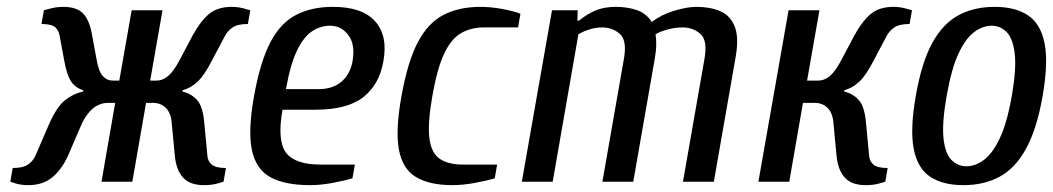

<svg xmlns="http://www.w3.org/2000/svg" viewBox="-20 -530 3071 560"><path d="M63 10Q41 10 25.5 5Q10 0 10 0L17 -40Q47 -40 61.5 -50Q76 -60 83 -75L124 -170Q146 -219 170 -238Q194 -257 222 -263L223 -267Q201 -273 188 -291.5Q175 -310 167 -355L154 -425Q152 -440 141.5 -450Q131 -460 101 -460L108 -500Q108 -500 126.5 -505Q145 -510 164 -510Q205 -510 223.5 -489.5Q242 -469 249 -425L262 -355Q268 -321 280 -308Q292 -295 308 -295H328L364 -500H454L418 -295H438Q454 -295 470 -308Q486 -321 504 -355L541 -425Q565 -469 590 -489.5Q615 -510 656 -510Q675 -510 692.5 -505Q710 -500 710 -500L703 -460Q673 -460 658.5 -450Q644 -440 636 -425L599 -355Q576 -310 556 -291.5Q536 -273 513 -267L512 -263Q538 -257 555 -238Q572 -219 576 -170L585 -75Q586 -60 597.5 -50Q609 -40 639 -40L632 0Q632 0 615 5Q598 10 575 10Q534 10 514 -12Q494 -34 490 -75L481 -170Q479 -200 464 -215Q449 -230 426 -230H406L366 0H276L316 -230H296Q248 -230 219 -170L178 -75Q159 -34 131.5 -12Q104 10 63 10Z M885 10Q810 10 768 -13.5Q726 -37 714.5 -93.5Q703 -150 721 -250Q739 -350 768.5 -406.5Q798 -463 843.5 -486.5Q889 -510 951 -510Q1037 -510 1074.5 -467.5Q1112 -425 1098 -350Q1086 -283 1039.5 -246.5Q993 -210 899 -210H804Q788 -120 814 -85Q840 -50 915 -50H1015L1008 -10Q985 -3 950 3.5Q915 10 885 10ZM814 -270H909Q950 -270 975.5 -291.5Q1001 -313 1008 -350Q1017 -399 996.5 -427Q976 -455 942 -455Q915 -455 890.5 -439Q866 -423 846.5 -383Q827 -343 814 -270Z M1300 10Q1233 10 1193.5 -13.5Q1154 -37 1143.5 -93.5Q1133 -150 1151 -250Q1169 -350 1198.5 -406.5Q1228 -463 1273.5 -486.5Q1319 -510 1381 -510Q1411 -510 1444 -504Q1477 -498 1498 -490L1491 -450H1391Q1354 -450 1325 -433.5Q1296 -417 1275.5 -373.5Q1255 -330 1241 -250Q1227 -170 1232.5 -126.5Q1238 -83 1263 -66.5Q1288 -50 1330 -50H1430L1423 -10Q1400 -3 1365 3.5Q1330 10 1300 10Z M1502 0 1590 -500H1665L1664 -470H1669Q1692 -489 1717 -499.5Q1742 -510 1776 -510Q1810 -510 1837.5 -500.5Q1865 -491 1881 -466Q1910 -488 1947.5 -499Q1985 -510 2011 -510Q2051 -510 2080.5 -497.5Q2110 -485 2123 -452.5Q2136 -420 2125 -360L2062 0H1972L2035 -360Q2044 -413 2022.5 -431.5Q2001 -450 1971 -450Q1949 -450 1927 -444Q1905 -438 1892 -430Q1894 -419 1894 -401Q1894 -383 1890 -360L1827 0H1737L1800 -360Q1809 -413 1787.5 -431.5Q1766 -450 1736 -450Q1717 -450 1698.5 -444Q1680 -438 1667 -430L1592 0Z M2505 10Q2464 10 2444 -12Q2424 -34 2420 -75L2411 -170Q2409 -200 2394 -215Q2379 -230 2356 -230H2322L2282 0H2192L2280 -500H2370L2334 -295H2368Q2384 -295 2400 -308Q2416 -321 2434 -355L2471 -425Q2495 -469 2520 -489.5Q2545 -510 2586 -510Q2605 -510 2622.5 -505Q2640 -500 2640 -500L2633 -460Q2603 -460 2588.5 -450Q2574 -440 2566 -425L2529 -355Q2506 -310 2486 -291.5Q2466 -273 2443 -267L2442 -263Q2468 -257 2485 -238Q2502 -219 2506 -170L2515 -75Q2516 -60 2527.5 -50Q2539 -40 2569 -40L2562 0Q2562 0 2545 5Q2528 10 2505 10Z M2790 10Q2730 10 2693 -14.5Q2656 -39 2645 -96Q2634 -153 2651 -250Q2668 -348 2699 -404.5Q2730 -461 2775.5 -485.5Q2821 -510 2881 -510Q2941 -510 2978 -485.5Q3015 -461 3026.5 -404.5Q3038 -348 3021 -250Q3004 -153 2972.5 -96Q2941 -39 2895.5 -14.5Q2850 10 2790 10ZM2799 -45Q2824 -45 2849 -63Q2874 -81 2895.5 -125.5Q2917 -170 2931 -250Q2945 -330 2939.5 -374.5Q2934 -419 2915.5 -437Q2897 -455 2872 -455Q2847 -455 2822 -437Q2797 -419 2776 -374.5Q2755 -330 2741 -250Q2727 -170 2732 -125.5Q2737 -81 2755.5 -63Q2774 -45 2799 -45Z"/></svg>

Font: Cuprum
Style: Italic
Weight: 400
Italic angle: -10°
Designer: Jovanny Lemonad
Foundry: Jovanny Lemonad
Version: Version 3.000